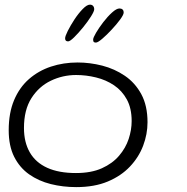

<svg xmlns="http://www.w3.org/2000/svg" viewBox="-20 -760 782 805"><path d="M299.5 24.5Q244 24.5 193 11.8Q142 -1 102.2 -29Q62.5 -57 39.5 -102.5Q16.5 -148 16.5 -214Q16.5 -286.5 39 -340Q61.5 -393.5 101.5 -428.5Q141.5 -463.5 193.8 -480.8Q246 -498 305.5 -498Q357 -498 408.8 -484.8Q460.5 -471.5 503.5 -442.2Q546.5 -413 572.5 -365Q598.5 -317 598.5 -247.5Q598.5 -197.5 580.2 -149.2Q562 -101 525 -61.8Q488 -22.5 432 1Q376 24.5 299.5 24.5ZM298.5 -34.5Q362.5 -34.5 407 -54.5Q451.5 -74.5 479.2 -107Q507 -139.5 519.5 -177.5Q532 -215.5 532 -252.5Q532 -306 511.8 -343Q491.5 -380 458 -402.5Q424.5 -425 383 -435.2Q341.5 -445.5 299 -445.5Q243 -445.5 193 -421.5Q143 -397.5 111.8 -348.5Q80.5 -299.5 80.5 -223.5Q80.5 -163.5 105 -121Q129.5 -78.5 178 -56.5Q226.5 -34.5 298.5 -34.5ZM265.5 -586.5Q259.5 -586.5 256.2 -589.5Q253 -592.5 253 -599.5Q253 -608 264.2 -630.5Q275.5 -653 292.2 -678.5Q309 -704 326.8 -722.2Q344.5 -740.5 357 -740.5Q365.5 -740.5 370.2 -735.2Q375 -730 375 -721Q375 -712.5 361.5 -691Q348 -669.5 328.5 -645.5Q309 -621.5 291.2 -604Q273.5 -586.5 265.5 -586.5ZM382 -581.5Q376 -581.5 373.2 -584Q370.5 -586.5 370.5 -594Q370.5 -602 382.8 -622.8Q395 -643.5 413 -667Q431 -690.5 449.8 -707.5Q468.5 -724.5 481 -724.5Q489 -724.5 493.8 -720.2Q498.5 -716 498.5 -707Q498.5 -698.5 483.8 -678.2Q469 -658 448.2 -635.8Q427.5 -613.5 408.8 -597.5Q390 -581.5 382 -581.5Z"/></svg>

Font: Gluten ExtraLight
Style: Regular
Weight: 250
Designer: Tyler Finck
Foundry: Etcetera Type Company
Version: Version 1.300